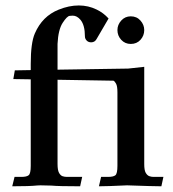

<svg xmlns="http://www.w3.org/2000/svg" viewBox="-20 -668 621 689"><path d="M449.2 -510.3Q428.7 -510.3 415 -525.1Q401.4 -540 401.4 -560.1Q401.4 -579.1 415 -594.2Q428.7 -609.4 449.2 -609.4Q470.7 -609.4 484.1 -594.2Q497.6 -579.1 497.6 -560.1Q497.6 -540 484.1 -525.1Q470.7 -510.3 449.2 -510.3ZM186.5 -381.8V-79.6Q186.5 -57.1 191.9 -47.6Q197.3 -38.1 204.6 -35.6Q211.9 -33.2 220.2 -33.2H274.9L267.6 0.5Q189.9 0.5 164.6 -2Q146 -2.9 125 -2.9Q117.7 -2.9 113.3 -2.4Q86.4 0.5 23.9 0.5L32.2 -33.2H57.1Q75.7 -33.2 83 -39.3Q90.3 -45.4 90.3 -72.8V-383.3L27.8 -384.3L33.2 -415.5L90.3 -416.5V-438.5Q90.3 -514.2 105 -547.9Q131.8 -609.9 190.4 -633.3Q227.5 -648.4 262.7 -648.4Q296.9 -648.4 326.7 -633.8Q351.1 -622.1 369.6 -601.6L326.2 -527.3Q319.8 -516.1 307.1 -516.1Q296.9 -516.1 290.8 -522.7Q284.7 -529.3 284.7 -537.6Q284.7 -577.6 269 -596.7Q256.3 -611.8 241.2 -611.8Q239.7 -611.8 230.2 -611.1Q220.7 -610.4 204.8 -585.9Q189 -561.5 186.5 -510.7V-418L439.9 -421.9Q462.4 -424.3 497.6 -428.2V-79.1Q497.6 -57.1 502.9 -47.9Q508.3 -38.6 515.6 -35.9Q522.9 -33.2 530.8 -33.2H566.4L559.1 0.5Q531.2 0.5 436 -2.9Q365.2 0.5 335 0.5L342.8 -33.2H367.7Q386.7 -33.2 394 -39.1Q401.4 -44.9 401.4 -73.2V-336.4Q401.4 -358.9 396.5 -367.7Q391.6 -376.5 387.2 -378.4Z"/></svg>

Font: Quaaykop
Style: Medium
Weight: 500
Designer: Tup Wanders
Foundry: Free font, DO NOT SELL
Version: Version 1.00;July 31, 2023;FontCreator 11.5.0.2430 64-bit